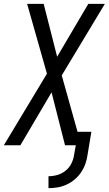

<svg xmlns="http://www.w3.org/2000/svg" viewBox="-28 -755 565 998"><path d="M224 223V161Q247 161 270 154.5Q293 148 312.5 132.5Q332 117 343 95Q354 73 357 50L366 0H310L240 -275L78 0H-8L216 -372L113 -735H199L269 -460L431 -735H517L293 -363L375 -70H447L427 50Q424 73 416 96Q408 119 394 140Q380 161 360.5 177.5Q341 194 318 204.5Q295 215 271.5 219Q248 223 224 223Z"/></svg>

Font: Iosevka Oblique
Style: Regular
Weight: 400
Italic angle: -9°
Monospace: yes
Designer: Belleve Invis
Foundry: Belleve Invis
Version: Version 32.5.0; ttfautohint (v1.8.4)